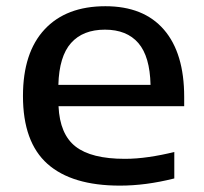

<svg xmlns="http://www.w3.org/2000/svg" viewBox="-20 -572 640 602"><path d="M356 10Q205.5 10 128.8 -58.2Q52 -126.5 52 -271Q52 -407 119.8 -479.8Q187.5 -552.5 310.5 -552.5Q430.5 -552.5 494 -479Q557.5 -405.5 557.5 -268V-239H163.5Q167.5 -151 217 -112.5Q266.5 -74 371.5 -74Q407.5 -74 447 -79.8Q486.5 -85.5 526.5 -95.5V-12.5Q480.5 -1 438.5 4.5Q396.5 10 356 10ZM309 -479Q240 -479 202.8 -437.2Q165.5 -395.5 163 -306H452Q450 -395 413.8 -437Q377.5 -479 309 -479Z"/></svg>

Font: Encode Sans Expanded Expanded Medium
Style: Regular
Weight: 500
Width: 7
Designer: Multiple Designers
Foundry: Impallari Type
Version: Version 3.000; ttfautohint (v1.8.3) -l 8 -r 50 -G 200 -x 14 